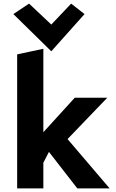

<svg xmlns="http://www.w3.org/2000/svg" viewBox="-20 -1033 641 1063"><path d="M54 -955 264 -749 448 -955 374 -1013 264 -897 141 -1013ZM587 10 354 -263 574 -492H394L220 -301V-763L75 -732V10H220V-132L251 -192L408 10Z"/></svg>

Font: Bluebird
Style: SfBdNrw
Weight: 700
Designer: Jasper
Foundry: Cannot Into Space Fonts
Version: Version 0.98